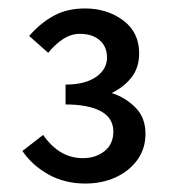

<svg xmlns="http://www.w3.org/2000/svg" viewBox="-20 -827 410 454"><path d="M182 -393Q133 -393 94.5 -414.5Q56 -436 33 -470L82 -508Q120 -453 176 -453Q206 -453 227 -469.5Q248 -486 248 -516Q248 -548 218.5 -564Q189 -580 135 -580V-627Q181 -627 207 -645Q233 -663 233 -691Q233 -717 215.5 -732Q198 -747 169 -747Q148 -747 129 -734.5Q110 -722 94 -702L49 -742Q76 -773 107.5 -790Q139 -807 181 -807Q233 -807 271 -779Q309 -751 309 -701Q309 -667 291 -644Q273 -621 244 -607Q276 -597 300 -573Q324 -549 324 -511Q324 -475 304.5 -448.5Q285 -422 253 -407.5Q221 -393 182 -393Z"/></svg>

Font: Assistant SemiBold
Style: Regular
Weight: 600
Designer: Hebrew By Ben Nathan, Latin by Paul Hunt
Version: Version 3.000